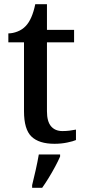

<svg xmlns="http://www.w3.org/2000/svg" viewBox="-20 -679 407 920"><path d="M241 10Q167 10 131 -24.5Q95 -59 95 -146V-476H20V-519Q41 -519 64 -528Q87 -537 103 -554Q134 -586 149 -659H205V-536H335V-476H205V-146Q205 -97 224.5 -74Q244 -51 279 -51Q297 -51 313 -53Q329 -55 344 -58V-8Q331 -2 302 4Q273 10 241 10ZM134 208Q142 176 151 136Q160 96 166 61H268V71Q259 92 244.5 119Q230 146 213.5 173Q197 200 182 221H134Z"/></svg>

Font: Noto Serif NP Hmong Medium
Style: Regular
Weight: 500
Designer: Dalton Maag Ltd
Foundry: Dalton Maag Ltd
Version: Version 1.001; ttfautohint (v1.8.4.7-5d5b)